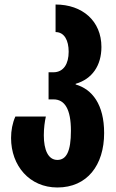

<svg xmlns="http://www.w3.org/2000/svg" viewBox="-20 -580 515 850"><path d="M234 250C366 250 441 151 441 9C441 -118 388 -185 315 -206V-209C388 -230 429 -290 429 -372C429 -487 345 -560 226 -560V-438C265 -438 284 -401 284 -351C284 -298 262 -260 216 -260H195V-140H217C267 -140 294 -96 294 -1C294 90 274 128 234 128C193 128 174 83 174 19C174 -12 178 -42 183 -64H48C35 -35 29 -2 29 31C29 154 111 250 234 250Z"/></svg>

Font: Noto Sans Georgian ExtraCondensed ExtraBold
Style: Regular
Weight: 800
Width: 2
Designer: Monotype Design Team, Akaki Razmadze
Foundry: Google LLC
Version: Version 2.005